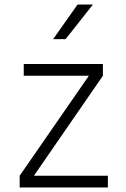

<svg xmlns="http://www.w3.org/2000/svg" viewBox="-20 -829 557 849"><path d="M67 0ZM457 -52V0H67V-52L373 -494H85V-546H435V-494L130 -52ZM323 -809H391L270 -656H215Z"/></svg>

Font: Biryani UltraLight
Style: Regular
Weight: 250
Designer: Dan Reynolds and Mathieu Réguer
Foundry: Dan Reynolds and Mathieu Réguer
Version: Version 1.003; ttfautohint (v1.1) -l 5 -r 5 -G 72 -x 0 -D la